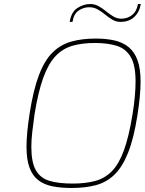

<svg xmlns="http://www.w3.org/2000/svg" viewBox="-20 -930 721 956"><path d="M336 6Q282 6 240.5 -2.5Q199 -11 170.5 -33Q142 -55 127 -95Q112 -135 112 -199Q112 -234 116 -275.5Q120 -317 128 -368Q146 -482 173.5 -555Q201 -628 240.5 -667.5Q280 -707 333.5 -722.5Q387 -738 457 -738Q509 -738 550.5 -728.5Q592 -719 621 -695Q650 -671 665 -629.5Q680 -588 680 -524Q680 -490 676 -447.5Q672 -405 664 -354Q646 -240 617.5 -169Q589 -98 549.5 -60Q510 -22 457 -8Q404 6 336 6ZM342 -16Q406 -16 454 -29Q502 -42 537 -77.5Q572 -113 597 -181.5Q622 -250 640 -361Q648 -411 651.5 -451.5Q655 -492 655 -525Q655 -606 630.5 -647Q606 -688 561 -702Q516 -716 452 -716Q389 -716 340.5 -702Q292 -688 256.5 -650.5Q221 -613 195.5 -543Q170 -473 152 -361Q145 -312 140.5 -271.5Q136 -231 136 -199Q136 -122 158.5 -82.5Q181 -43 226.5 -29.5Q272 -16 342 -16ZM327 -821Q335 -871 366 -890.5Q397 -910 429 -910Q452 -910 471.5 -899Q491 -888 508.5 -873.5Q526 -859 544.5 -848Q563 -837 584 -837Q615 -837 638 -855.5Q661 -874 667 -910H681Q675 -871 649 -846Q623 -821 580 -821Q558 -821 539.5 -832Q521 -843 503.5 -857.5Q486 -872 466.5 -883Q447 -894 424 -894Q396 -894 371.5 -877.5Q347 -861 341 -821Z"/></svg>

Font: Exo Thin Thin
Style: Italic
Weight: 250
Italic angle: -9°
Version: Version 2.000